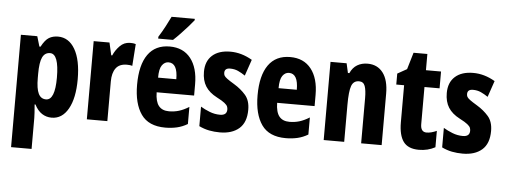

<svg xmlns="http://www.w3.org/2000/svg" viewBox="-59 -935 3532 1343"><g transform="rotate(5 1707.0 -263.0)"><path d="M316 -559Q392 -559 435.5 -484Q479 -409 479 -273Q479 -141 436.5 -65.5Q394 10 320 10Q283 10 252.5 -9.5Q222 -29 200 -72H194Q197 -37 198.5 -14Q200 9 200 22V240H56V-549H171L192 -478H200Q226 -527 253 -543Q280 -559 316 -559ZM271 -439Q234 -439 217 -403.5Q200 -368 200 -287V-258Q200 -183 217 -148.5Q234 -114 270 -114Q333 -114 333 -272Q333 -439 271 -439Z M822 -559Q830 -559 839 -558.5Q848 -558 862 -554L851 -400Q843 -403 832.5 -404Q822 -405 813 -405Q760 -405 735.5 -371.5Q711 -338 711 -279V0H567V-549H678L698 -461H705Q720 -497 750 -528Q780 -559 822 -559Z M1101 -558Q1196 -558 1248 -492Q1300 -426 1300 -310V-231H1037Q1038 -166 1062 -136Q1086 -106 1134 -106Q1171 -106 1204 -116Q1237 -126 1274 -149V-29Q1239 -8 1200.5 1Q1162 10 1118 10Q1001 10 948.5 -64.5Q896 -139 896 -272Q896 -411 948 -484.5Q1000 -558 1101 -558ZM1102 -447Q1075 -447 1056.5 -421.5Q1038 -396 1038 -334H1166Q1166 -447 1102 -447ZM1258 -756Q1245 -739 1221 -712Q1197 -685 1170 -656.5Q1143 -628 1119 -606H1015V-619Q1040 -659 1059.5 -696Q1079 -733 1095 -766H1258Z M1686 -165Q1686 -76 1636.5 -33Q1587 10 1501 10Q1462 10 1426 3Q1390 -4 1355 -21V-158Q1383 -141 1418.5 -127Q1454 -113 1492 -113Q1540 -113 1540 -154Q1540 -165 1536 -175Q1532 -185 1515.5 -198.5Q1499 -212 1460 -232Q1406 -260 1380 -301Q1354 -342 1354 -403Q1354 -477 1399.5 -518Q1445 -559 1527 -559Q1605 -559 1680 -515L1641 -401Q1616 -418 1591 -429.5Q1566 -441 1535 -441Q1496 -441 1496 -408Q1496 -397 1500.5 -388.5Q1505 -380 1521 -368Q1537 -356 1572 -335Q1620 -306 1653 -268Q1686 -230 1686 -165Z M1947 -558Q2042 -558 2094 -492Q2146 -426 2146 -310V-231H1883Q1884 -166 1908 -136Q1932 -106 1980 -106Q2017 -106 2050 -116Q2083 -126 2120 -149V-29Q2085 -8 2046.5 1Q2008 10 1964 10Q1847 10 1794.5 -64.5Q1742 -139 1742 -272Q1742 -411 1794 -484.5Q1846 -558 1947 -558ZM1948 -447Q1921 -447 1902.5 -421.5Q1884 -396 1884 -334H2012Q2012 -447 1948 -447Z M2490 -559Q2559 -559 2598 -508Q2637 -457 2637 -361V0H2493V-317Q2493 -373 2482.5 -402Q2472 -431 2441 -431Q2402 -431 2388 -393Q2374 -355 2374 -259V0H2230V-549H2343L2358 -482H2368Q2386 -522 2417.5 -540.5Q2449 -559 2490 -559Z M2942 -115Q2958 -115 2975.5 -119.5Q2993 -124 3013 -133V-18Q2962 10 2899 10Q2823 10 2790 -35Q2757 -80 2757 -171V-431H2702V-508L2768 -545L2803 -663H2900V-549H3006V-431H2900V-170Q2900 -115 2942 -115Z M3391 -165Q3391 -76 3341.5 -33Q3292 10 3206 10Q3167 10 3131 3Q3095 -4 3060 -21V-158Q3088 -141 3123.5 -127Q3159 -113 3197 -113Q3245 -113 3245 -154Q3245 -165 3241 -175Q3237 -185 3220.5 -198.5Q3204 -212 3165 -232Q3111 -260 3085 -301Q3059 -342 3059 -403Q3059 -477 3104.5 -518Q3150 -559 3232 -559Q3310 -559 3385 -515L3346 -401Q3321 -418 3296 -429.5Q3271 -441 3240 -441Q3201 -441 3201 -408Q3201 -397 3205.5 -388.5Q3210 -380 3226 -368Q3242 -356 3277 -335Q3325 -306 3358 -268Q3391 -230 3391 -165Z"/></g></svg>

Font: Noto Sans Gujarati ExtraCondensed ExtraBold
Style: Regular
Weight: 800
Width: 2
Designer: Jelle Bosma - Monotype Design Team, Universal Thirst
Foundry: Monotype Imaging Inc.
Version: Version 2.106; ttfautohint (v1.8.4.7-5d5b)